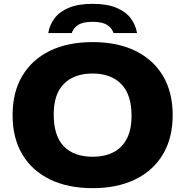

<svg xmlns="http://www.w3.org/2000/svg" viewBox="-20 -969 964 999"><path d="M462 10Q334 10 240.5 -35.2Q147 -80.5 96.2 -165.5Q45.5 -250.5 45.5 -370Q45.5 -489.5 96.2 -574.5Q147 -659.5 240.2 -704.8Q333.5 -750 462 -750Q591 -750 684.2 -704.5Q777.5 -659 828 -574Q878.5 -489 878.5 -370Q878.5 -251 827.8 -166Q777 -81 683.5 -35.5Q590 10 462 10ZM462 -153.5Q559 -153.5 611.8 -207.5Q664.5 -261.5 664.5 -366.5Q664.5 -477 610.8 -531.8Q557 -586.5 462 -586.5Q367 -586.5 313.2 -533.5Q259.5 -480.5 259.5 -373.5Q259.5 -261.5 312.2 -207.5Q365 -153.5 462 -153.5ZM231 -797Q238 -839.5 264 -874Q290 -908.5 338.8 -928.8Q387.5 -949 462 -949Q536.5 -949 585.2 -928.8Q634 -908.5 660 -874Q686 -839.5 693 -797H570.5Q563.5 -822 538 -838.8Q512.5 -855.5 462 -855.5Q411 -855.5 386 -838.8Q361 -822 353.5 -797Z"/></svg>

Font: Encode Sans Expanded Expanded ExtraBold
Style: Regular
Weight: 800
Width: 7
Designer: Multiple Designers
Foundry: Impallari Type
Version: Version 3.000; ttfautohint (v1.8.3) -l 8 -r 50 -G 200 -x 14 